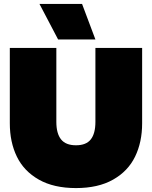

<svg xmlns="http://www.w3.org/2000/svg" viewBox="-20 -943 774 978"><path d="M181 -923H398L466 -742H276ZM30 -315V-699H267V-322Q267 -263 291 -233Q315 -203 367 -203Q419 -203 442.5 -233Q466 -263 466 -322V-699H704V-315Q704 -219 668 -145Q632 -71 556 -28Q480 15 367 15Q254 15 178 -28Q102 -71 66 -145Q30 -219 30 -315Z"/></svg>

Font: Prompt Black
Style: Regular
Weight: 900
Designer: Katatrad Team
Foundry: CadsonDemak
Version: Version 1.001